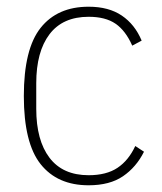

<svg xmlns="http://www.w3.org/2000/svg" viewBox="-20 -540 483 572"><path d="M244 12Q151 12 101 -51Q51 -114 51 -254Q51 -394 101 -457Q151 -520 244 -520Q304 -520 343 -493.5Q382 -467 402 -419L374 -404Q354 -449 324 -469.5Q294 -490 244 -490Q167 -490 127.5 -438Q88 -386 88 -292V-216Q88 -122 127.5 -70Q167 -18 244 -18Q297 -18 330 -40Q363 -62 383 -105L409 -88Q386 -42 346.5 -15Q307 12 244 12Z"/></svg>

Font: IBM Plex Sans Cond ExtLt
Style: Regular
Weight: 200
Width: 3
Designer: Mike Abbink, Paul van der Laan, Pieter van Rosmalen
Foundry: Bold Monday
Version: Version 1.3